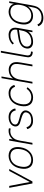

<svg xmlns="http://www.w3.org/2000/svg" viewBox="1772 -2578 1071 4656"><g transform="rotate(-90 2308.0 -250.5)"><path d="M537.5 -562.5 234.5 0H186.5L81 -562.5H127L222 -63.5L490.5 -562.5Z M572.5 -75Q525.5 -153 548.5 -282.5Q570 -410 645.5 -488.5Q665 -509.5 689.5 -526.2Q714 -543 741.2 -554.5Q768.5 -566 798.2 -572Q828 -578 858 -578Q918.5 -578 965.8 -555.2Q1013 -532.5 1039 -488.5Q1084.5 -410.5 1063 -282.5Q1040.5 -152.5 966.5 -75Q923 -28.5 868.8 -6.5Q814.5 15.5 753 15.5Q692.5 15.5 645.5 -7Q598.5 -29.5 572.5 -75ZM998.5 -461.5Q977.5 -497.5 938.2 -516Q899 -534.5 849.5 -534.5Q800 -534.5 754.8 -516Q709.5 -497.5 676.5 -461.5Q616 -396.5 595.5 -282.5Q574.5 -167.5 613 -102Q633 -66 672.2 -47Q711.5 -28 761 -28Q785.5 -28 809.5 -33Q833.5 -38 856 -47.2Q878.5 -56.5 898.5 -70.2Q918.5 -84 935 -102Q995.5 -165.5 1016.5 -282.5Q1036 -398 998.5 -461.5Z M1525 -570 1517.5 -526Q1489.5 -536.5 1453 -536.5Q1417 -536.5 1382.2 -525.2Q1347.5 -514 1321.5 -491.5Q1277.5 -458 1257 -413Q1247 -390.5 1239 -362.2Q1231 -334 1224.5 -299L1171.5 0H1128L1227 -562.5H1267.5L1253 -476Q1271 -499.5 1301 -523Q1334 -550 1376 -564Q1418 -578 1460 -578Q1499.5 -578 1525 -570Z M1958.5 -405Q1945 -469.5 1902 -502Q1859 -534.5 1792 -534.5Q1729 -536.5 1677.5 -509.5Q1626 -482.5 1618 -435.5Q1614 -414.5 1617.8 -398.8Q1621.5 -383 1632.5 -371Q1643.5 -359 1662 -350Q1680.5 -341 1706.5 -333.5Q1722.5 -328 1751 -319.8Q1779.5 -311.5 1822 -300Q1890.5 -281.5 1928.5 -241Q1966 -201 1955.5 -141.5Q1949.5 -109 1925.5 -75Q1902 -42 1868 -23Q1804 14.5 1704.5 14.5Q1658 14.5 1621.2 2Q1584.5 -10.5 1552.5 -40.5Q1544 -48 1536.5 -58Q1529 -68 1522.8 -79.2Q1516.5 -90.5 1511.8 -102.5Q1507 -114.5 1504.5 -126L1550.5 -145Q1555.5 -122.5 1564.2 -106Q1573 -89.5 1589 -73Q1610 -52 1641.5 -40.5Q1673 -29 1709.5 -29Q1748.5 -29 1786.2 -37Q1824 -45 1849.5 -60.5Q1873.5 -75 1889 -97Q1904.5 -119 1909.5 -145Q1917 -189.5 1887 -214.5Q1857 -240 1797 -258.5Q1776.5 -265 1699.5 -288.5Q1680 -294 1665 -299.2Q1650 -304.5 1639 -308.5Q1618.5 -317.5 1598.5 -336.5Q1578.5 -355 1572.2 -381Q1566 -407 1571 -435.5Q1578 -473.5 1607.5 -506Q1638 -539.5 1678.5 -556Q1730 -578 1792 -578Q1865 -578 1914 -551Q1950 -530.5 1976.5 -492Q2002 -454.5 2004.5 -415.5Z M2530.5 -421Q2523.5 -446.5 2507.2 -469.5Q2491 -492.5 2471.5 -506.5Q2430.5 -534.5 2366 -534.5Q2316.5 -534.5 2271.5 -515.8Q2226.5 -497 2193 -460.5Q2134 -398.5 2112 -281Q2093 -163.5 2129.5 -102Q2150.5 -65.5 2189.2 -46.8Q2228 -28 2277.5 -28Q2339.5 -28 2393 -57.5Q2444 -84 2481 -140.5L2520.5 -122Q2473.5 -54.5 2415 -22Q2348 15.5 2269.5 15.5Q2209 15.5 2162 -7Q2115 -29.5 2089 -75Q2043.5 -150 2065 -281Q2089.5 -411 2162 -488.5Q2247.5 -578 2374.5 -578Q2452.5 -578 2504.5 -542.5Q2532 -523 2550 -496Q2568 -469 2575.5 -438.5Z M3117 -274 3069.5 0H3025.5L3073.5 -274Q3089 -361 3083 -415.5Q3078 -470 3034 -503Q2993 -532.5 2932 -532.5Q2896 -532.5 2862.2 -521.2Q2828.5 -510 2801.5 -487.5Q2750 -447.5 2725.5 -379Q2712.5 -346.5 2706 -307.5L2651.5 0H2608L2740 -750H2781L2732 -471Q2741.5 -483.5 2752.8 -495.2Q2764 -507 2777.5 -518.5Q2809 -545.5 2847.8 -558.8Q2886.5 -572 2925.5 -574Q2929.5 -574.5 2934.5 -574.8Q2939.5 -575 2946.5 -575Q3016.5 -575 3064 -538.5Q3116.5 -497.5 3126 -431Q3135.5 -364.5 3117 -274Z M3379.5 7.5Q3374 7.5 3365.5 6.8Q3357 6 3345.5 5Q3269 -5 3252 -65.5Q3248.5 -77.5 3247.2 -89.5Q3246 -101.5 3247 -114Q3249 -138 3257.5 -186.5L3359.5 -765.5H3403.5L3294.5 -148Q3290.5 -125 3290.2 -111.5Q3290 -98 3295 -85.5Q3300 -64.5 3317 -52Q3334 -39.5 3358.5 -37.5L3387.5 -35.5Z M3854 0 3871.5 -102Q3827.5 -41.5 3761.2 -13Q3695 15.5 3615.5 15.5Q3535 15.5 3491 -30Q3447.5 -76 3461 -152Q3470.5 -204 3500.2 -240Q3530 -276 3586 -304Q3625.5 -322.5 3674 -332.5Q3698.5 -337.5 3734.2 -343.8Q3770 -350 3818.5 -357.5L3913.5 -371Q3930 -453 3891 -493.5Q3852 -534.5 3778 -534.5Q3721.5 -534.5 3677.5 -518Q3634.5 -502.5 3586 -450L3557 -480Q3582 -507 3609 -525.8Q3636 -544.5 3665.5 -556.2Q3695 -568 3727.2 -573Q3759.5 -578 3794.5 -578Q3834 -578 3868 -565Q3902 -552 3925 -529Q3979 -476 3957 -352L3894.5 0ZM3909 -328Q3709 -300 3682 -293.5Q3612.5 -280 3564 -244.5Q3516 -209 3508 -157.5Q3497.5 -99 3530.5 -63.5Q3563.5 -28 3624.5 -28Q3698 -28 3755.8 -55.8Q3813.5 -83.5 3851 -139.5Q3862 -157 3870 -174.8Q3878 -192.5 3883.5 -211.5Q3894.5 -248.5 3909 -328Z M4604 -562.5 4510 -31.5Q4493.5 65.5 4469.5 115Q4445 165 4395.5 203Q4351.5 236 4300.8 250.8Q4250 265.5 4197.5 265.5Q4135.5 265.5 4088.2 242.5Q4041 219.5 4014 173Q4006 160.5 3998.5 140.5L4043.5 121Q4046.5 135 4054 146Q4064.5 164 4080 178Q4095.5 192 4115.2 201.5Q4135 211 4158 216Q4181 221 4206 221Q4251.5 221 4294.2 208.5Q4337 196 4371.5 170Q4414.5 138 4432.5 96.5Q4450.5 55.5 4465.5 -31.5L4479 -106.5L4459 -81Q4418.5 -34 4364.5 -9.2Q4310.5 15.5 4250.5 15.5Q4191.5 15.5 4145 -7.8Q4098.5 -31 4071.5 -76Q4025.5 -154.5 4048.5 -282.5Q4070 -410 4144.5 -487.5Q4164.5 -508.5 4188.5 -525.5Q4212.5 -542.5 4238.5 -554Q4264.5 -565.5 4292 -571.8Q4319.5 -578 4347.5 -578Q4377.5 -578 4405.2 -571.8Q4433 -565.5 4456.5 -553.5Q4480 -541.5 4498.8 -523.8Q4517.5 -506 4530 -483.5Q4536.5 -470 4543.5 -449L4563 -562.5ZM4514 -282.5Q4534 -395.5 4496.5 -460.5Q4486.5 -478.5 4471.2 -492.5Q4456 -506.5 4436.8 -515.8Q4417.5 -525 4394.8 -529.8Q4372 -534.5 4347.5 -534.5Q4299 -534.5 4254 -515.5Q4209 -496.5 4175.5 -460.5Q4116 -398.5 4095.5 -282.5Q4074.5 -166.5 4113 -104Q4133 -67.5 4171.8 -47.8Q4210.5 -28 4259 -28Q4308.5 -28 4354 -47.2Q4399.5 -66.5 4433 -103Q4493.5 -167.5 4514 -282.5Z"/></g></svg>

Font: Russisch Sans ExtraLight
Style: Italic
Weight: 200
Width: 4
Italic angle: -10°
Designer: Michael Sharanda (font) & Cristiano Sobral (main changes)
Foundry: Michael Sharanda
Version: Version 2.00;September 8, 2020;FontCreator 13.0.0.2681 64-bi